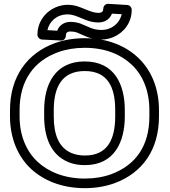

<svg xmlns="http://www.w3.org/2000/svg" viewBox="-20 -945 888 1000"><path d="M758 -339C758 -184 686 -85 560 -38C519 -23 473 -15 422 -15C311 -15 229 -53 176 -102C119 -155 82 -236 82 -339V-371C82 -525 156 -627 282 -673C323 -688 370 -696 421 -696C532 -696 612 -659 665 -609C722 -556 758 -475 758 -371ZM808 -339V-371C808 -487 767 -581 699 -645C636 -704 544 -746 421 -746C365 -746 312 -737 265 -720C120 -667 32 -544 32 -371V-339C32 -224 74 -128 142 -65C205 -7 299 35 422 35C478 35 530 26 577 9C723 -45 808 -166 808 -339ZM422 -85C578 -85 630 -209 630 -339V-372C630 -504 577 -625 421 -625C265 -625 210 -503 210 -372V-339C210 -235 242 -141 333 -102C360 -90 390 -85 422 -85ZM422 -135C395 -135 372 -140 352 -148C287 -176 260 -242 260 -339V-372C260 -492 303 -575 421 -575C540 -575 580 -493 580 -372V-339C580 -219 540 -135 422 -135ZM493 -828C526 -828 553 -846 563 -874L614 -871C604 -827 565 -789 508 -789C461 -789 440 -807 397 -823C382 -828 365 -831 347 -831C314 -831 288 -813 278 -785L227 -788C237 -834 276 -870 332 -870C359 -870 380 -860 405 -850C426 -841 455 -828 493 -828ZM493 -878C468 -878 446 -888 423 -897C401 -906 372 -920 332 -920C310 -920 290 -915 270 -907C216 -884 175 -831 175 -764C175 -752 185 -740 199 -739L297 -734C313 -733 323 -746 323 -759C323 -773 329 -781 347 -781C360 -781 371 -779 380 -776C412 -764 447 -739 508 -739C530 -739 552 -744 571 -752C624 -775 666 -825 666 -894C666 -906 657 -918 643 -919L545 -925C529 -926 518 -913 518 -900C518 -887 512 -878 493 -878Z"/></svg>

Font: Asimov
Style: XWidOu
Weight: 500
Designer: Google
Version: Version 2.000980; 2014